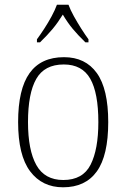

<svg xmlns="http://www.w3.org/2000/svg" viewBox="-20 -786 537 816"><path d="M248 10Q159 10 108 -58Q57 -126 57 -267Q57 -407 105.5 -475Q154 -543 252 -543Q343 -543 391.5 -475.5Q440 -408 440 -267Q440 -125 391.5 -57.5Q343 10 248 10ZM249 -21Q332 -21 365 -86Q398 -151 398 -267Q398 -391 363.5 -451.5Q329 -512 251 -512Q169 -512 134 -450.5Q99 -389 99 -267Q99 -148 134.5 -84.5Q170 -21 249 -21ZM137 -619Q151 -638 168 -664Q185 -690 199.5 -717Q214 -744 222 -766H271Q279 -744 294 -717Q309 -690 325.5 -664Q342 -638 356 -619V-606H343Q311 -637 289 -663.5Q267 -690 247 -724Q226 -690 204 -663.5Q182 -637 150 -606H137Z"/></svg>

Font: Noto Serif Armenian SemiCondensed ExtraLight
Style: Regular
Weight: 200
Width: 4
Designer: Monotype Design Team
Foundry: Monotype Imaging Inc.
Version: Version 2.008; ttfautohint (v1.8.4.7-5d5b)